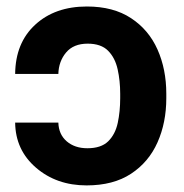

<svg xmlns="http://www.w3.org/2000/svg" viewBox="-20 -558 562 588"><path d="M26.4 -182.6H158.7Q159.7 -146.5 184.3 -125.2Q209 -104 247.6 -104Q289.6 -104 311.3 -125.2Q333 -146.5 340.6 -181.6Q348.1 -216.8 348.1 -257.3V-271Q348.1 -310.5 340.3 -345.7Q332.5 -380.9 311 -402.6Q289.6 -424.3 248.5 -424.3Q205.1 -424.3 182.4 -397.2Q159.7 -370.1 158.7 -331.5H26.4Q27.3 -426.8 87.9 -482.4Q148.4 -538.1 246.1 -538.1Q327.1 -538.1 381.3 -502.4Q435.5 -466.8 462.4 -406.3Q489.3 -345.7 489.3 -271V-257.3Q489.3 -182.6 462.4 -122.1Q435.5 -61.5 381.3 -25.9Q327.1 9.8 245.1 9.8Q153.3 9.8 90.3 -44.4Q27.3 -98.6 26.4 -182.6Z"/></svg>

Font: RobotoDEMO
Style: Regular
Weight: 400
Designer: Christian Robertson
Foundry: Google
Version: Version 2.136